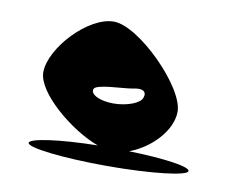

<svg xmlns="http://www.w3.org/2000/svg" viewBox="-59 -793 809 628"><g transform="rotate(10 346.0 -478.5)"><path d="M66 -274C66 -258 186 -244 332 -244C478 -244 597 -258 597 -274C597 -289 510 -301 394 -304C463 -329 528 -395 528 -459C528 -540 356 -713 272 -713C187 -713 73 -590 73 -510C73 -442 199 -338 290 -305C164 -303 66 -289 66 -274ZM244 -484C250 -502 338 -502 370 -508C404 -516 418 -505 410 -484C404 -466 362 -449 316 -449C270 -449 238 -466 244 -484Z"/></g></svg>

Font: Ampere
Style: SC
Weight: 400
Version: Version 1